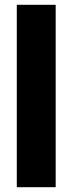

<svg xmlns="http://www.w3.org/2000/svg" viewBox="-20 -873 303 800"><path d="M212 -93H50V-853H212Z"/></svg>

Font: Noto Sans Kannada UI ExtraCondensed Black
Style: Regular
Weight: 900
Width: 2
Designer: Jelle Bosma - Monotype Design Team
Foundry: Monotype Imaging Inc.
Version: Version 2.005; ttfautohint (v1.8.4.7-5d5b)